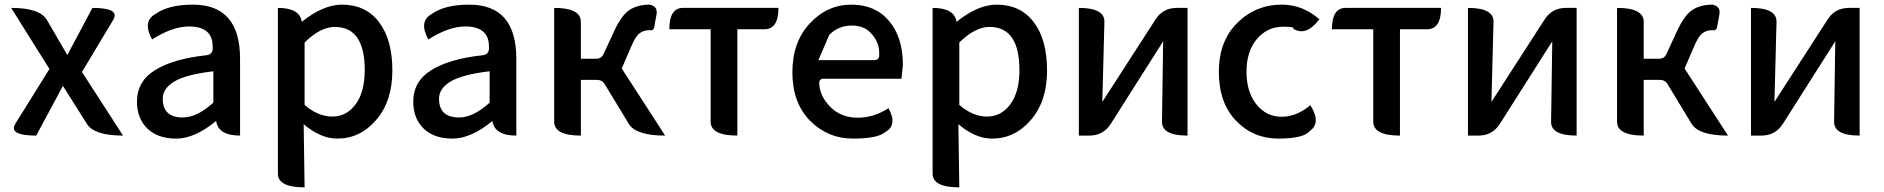

<svg xmlns="http://www.w3.org/2000/svg" viewBox="-20 -584 8117 827"><path d="M136 0Q15 0 46 -51L193 -287L28 -550Q152 -550 182 -498L270 -347L378 -550Q498 -550 468 -499L333 -274L510 0Q385 0 354 -51L251 -214L136 0Z M911 -63Q819 13 739 13Q660 13 615 -30Q570 -74 570 -146Q570 -234 648 -282Q727 -331 869 -346Q899 -350 896 -382Q897 -470 794 -470Q723 -470 635 -414Q592 -492 650 -524Q706 -564 811 -564Q1014 -564 1014 -331V0Q920 0 911 -63ZM767 -78Q829 -78 899 -142V-277Q781 -263 731 -233Q681 -203 681 -159Q681 -78 767 -78Z M1292 223Q1177 223 1177 164V-550Q1271 -550 1280 -490Q1372 -564 1453 -564Q1556 -564 1613 -488Q1670 -413 1670 -280Q1670 -148 1600 -67Q1531 13 1433 13Q1361 13 1288 -49L1292 223ZM1292 -132Q1350 -82 1411 -82Q1473 -82 1512 -135Q1551 -188 1551 -282Q1551 -468 1422 -468Q1360 -468 1292 -401Z M2101 -63Q2009 13 1929 13Q1850 13 1805 -30Q1760 -74 1760 -146Q1760 -234 1838 -282Q1917 -331 2059 -346Q2089 -350 2086 -382Q2087 -470 1984 -470Q1913 -470 1825 -414Q1782 -492 1840 -524Q1896 -564 2001 -564Q2204 -564 2204 -331V0Q2110 0 2101 -63ZM1957 -78Q2019 -78 2089 -142V-277Q1971 -263 1921 -233Q1871 -203 1871 -159Q1871 -78 1957 -78Z M2482 0Q2367 0 2367 -60V-550Q2482 -550 2482 -490V-331H2548Q2571 -331 2580 -352L2624 -447Q2656 -517 2690 -540Q2725 -564 2778 -564Q2814 -557 2808 -522L2798 -468Q2795 -450 2776 -454Q2752 -454 2734 -440Q2717 -427 2699 -384L2658 -289L2845 0Q2719 0 2688 -51L2585 -221Q2574 -240 2551 -240H2482V0Z M3156 0Q3041 0 3041 -60V-458H2863Q2863 -550 2922 -550H3333Q3333 -458 3273 -458H3156V0Z M3807 -118Q3847 -45 3793 -15Q3760 13 3653 13Q3546 13 3469 -64Q3393 -142 3393 -272Q3393 -403 3468 -483Q3543 -564 3647 -564Q3751 -564 3810 -493Q3869 -423 3869 -304L3863 -245H3528Q3506 -245 3509 -219Q3513 -167 3558 -122Q3604 -77 3674 -77Q3744 -77 3807 -118ZM3505 -325H3746Q3769 -325 3767 -352Q3769 -396 3737 -435Q3706 -474 3649 -474Q3592 -474 3552 -434Z M4112 223Q3997 223 3997 164V-550Q4091 -550 4100 -490Q4192 -564 4273 -564Q4376 -564 4433 -488Q4490 -413 4490 -280Q4490 -148 4420 -67Q4351 13 4253 13Q4181 13 4108 -49L4112 223ZM4112 -132Q4170 -82 4231 -82Q4293 -82 4332 -135Q4371 -188 4371 -282Q4371 -468 4242 -468Q4180 -468 4112 -401Z M4627 0V-550Q4738 -550 4737 -490L4728 -145L4957 -500Q4989 -550 5049 -550H5095V0Q4984 0 4985 -60L4990 -406L4764 -50Q4732 0 4672 0Z M5624 -131Q5672 -55 5622 -20Q5595 13 5486 13Q5378 13 5304 -64Q5230 -141 5230 -274Q5230 -407 5309 -485Q5388 -564 5502 -564Q5591 -564 5663 -501Q5606 -426 5551 -460Q5558 -469 5508 -469Q5438 -469 5393 -415Q5349 -362 5349 -275Q5349 -188 5392 -134Q5435 -81 5500 -81Q5565 -81 5624 -131Z M6010 0Q5895 0 5895 -60V-458H5717Q5717 -550 5776 -550H6187Q6187 -458 6127 -458H6010V0Z M6303 0V-550Q6414 -550 6413 -490L6404 -145L6633 -500Q6665 -550 6725 -550H6771V0Q6660 0 6661 -60L6666 -406L6440 -50Q6408 0 6348 0Z M7060 0Q6945 0 6945 -60V-550Q7060 -550 7060 -490V-331H7126Q7149 -331 7158 -352L7202 -447Q7234 -517 7268 -540Q7303 -564 7356 -564Q7392 -557 7386 -522L7376 -468Q7373 -450 7354 -454Q7330 -454 7312 -440Q7295 -427 7277 -384L7236 -289L7423 0Q7297 0 7266 -51L7163 -221Q7152 -240 7129 -240H7060V0Z M7522 0V-550Q7633 -550 7632 -490L7623 -145L7852 -500Q7884 -550 7944 -550H7990V0Q7879 0 7880 -60L7885 -406L7659 -50Q7627 0 7567 0Z"/></svg>

Font: Swei Half Moon CJK TC
Style: Medium
Weight: 500
Version: Version 2.125